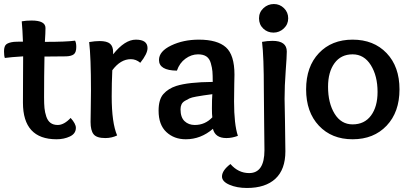

<svg xmlns="http://www.w3.org/2000/svg" viewBox="-20 -682 2043 954"><path d="M49 -474Q58 -475 94 -475Q92 -534 88 -576Q109 -580 137 -580Q206 -580 206 -543Q206 -519 203 -474Q311 -474 353 -480Q359 -469 359 -449Q359 -422 347 -412.5Q335 -403 309 -402Q279 -401 201 -401Q199 -307 199 -198Q199 -166 201 -145Q203 -124 210 -103Q217 -82 231 -71.5Q245 -61 267 -61Q298 -61 331 -96Q357 -67 357 -47Q357 -18 327.5 -4Q298 10 261 10Q94 10 94 -172Q94 -219 94.5 -302.5Q95 -386 95 -402Q31 -398 4 -394Q0 -405 0 -427Q0 -453 11.5 -462Q23 -471 49 -474Z M475 -478Q511 -478 526.5 -465Q542 -452 542 -424V-412Q600 -485 655 -485Q713 -485 713 -443Q713 -415 677 -370Q656 -388 630 -388Q579 -388 538 -333Q535 -269 535 -203Q535 -72 562 -9Q535 4 503 4Q460 4 445 -15Q430 -34 430 -76Q430 -88 431 -144Q432 -200 432 -232Q432 -399 423 -473Q452 -478 475 -478Z M1033 -143Q1033 -189 1035 -214Q1005 -210 991.5 -208Q978 -206 955 -202Q932 -198 921.5 -193Q911 -188 899 -181Q887 -174 882 -163.5Q877 -153 877 -139Q877 -99 897 -80Q917 -61 948 -61Q999 -61 1035 -99Q1033 -112 1033 -143ZM1037 -275Q1037 -309 1035.5 -327Q1034 -345 1027.5 -368Q1021 -391 1005.5 -401.5Q990 -412 964 -412Q931 -412 901.5 -390.5Q872 -369 859 -331Q770 -332 770 -384Q770 -427 830.5 -456Q891 -485 968 -485Q1060 -485 1102.5 -447Q1145 -409 1145 -311Q1145 -308 1144 -264Q1143 -220 1143 -178Q1143 -64 1162 -7Q1133 4 1105 4Q1049 4 1038 -42Q978 10 903 10Q845 10 806.5 -26Q768 -62 768 -132Q768 -188 792 -215Q816 -242 856 -255Q916 -274 1037 -275Z M1339 -520Q1309 -520 1288 -540Q1267 -560 1267 -591Q1267 -621 1289 -641.5Q1311 -662 1341 -662Q1370 -662 1391 -641.5Q1412 -621 1412 -591Q1412 -561 1390 -540.5Q1368 -520 1339 -520ZM1334 -479Q1405 -479 1405 -426Q1405 -401 1399.5 -328.5Q1394 -256 1394 -191Q1394 -180 1396 -82.5Q1398 15 1398 70Q1398 160 1348.5 206Q1299 252 1207 252Q1157 252 1120 236Q1083 220 1083 195Q1083 165 1125 133Q1164 178 1218 178Q1294 178 1294 64Q1294 28 1292.5 -70Q1291 -168 1291 -232Q1291 -402 1282 -474Q1308 -479 1334 -479Z M1856 -225Q1856 -305 1822.5 -358.5Q1789 -412 1732 -412Q1674 -412 1642 -368Q1610 -324 1610 -251Q1610 -170 1642.5 -117Q1675 -64 1732 -64Q1791 -64 1823.5 -108Q1856 -152 1856 -225ZM1732 10Q1628 10 1564.5 -57.5Q1501 -125 1501 -238Q1501 -351 1564.5 -418Q1628 -485 1732 -485Q1837 -485 1901 -418Q1965 -351 1965 -238Q1965 -125 1901 -57.5Q1837 10 1732 10Z"/></svg>

Font: Overlock
Style: Bold
Weight: 700
Designer: Dario Muhafara
Foundry: Dario Manuel Muhafara
Version: Version 1.001